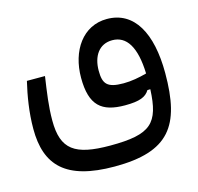

<svg xmlns="http://www.w3.org/2000/svg" viewBox="-86 -433 758 736"><g transform="rotate(-15 293.0 -65.0)"><path d="M282.2 211.9C498 211.9 561.5 125 561.5 -84C561.5 -243.2 506.8 -342.3 398.4 -342.3C303.2 -342.3 245.1 -257.3 245.1 -149.9C245.1 -39.6 288.6 -4.4 381.3 -4.4C439.5 -4.4 464.4 -15.1 478.5 -38.6L490.2 -39.1C487.3 27.8 476.6 69.8 447.3 95.2C417.5 121.1 367.7 129.9 286.6 129.9C146 129.9 96.2 95.2 96.2 -20C96.2 -77.1 104 -128.4 113.3 -192.4H41.5C28.3 -136.7 17.6 -73.2 17.6 -7.8C17.6 136.2 87.9 211.9 282.2 211.9ZM490.2 -101.6C460 -93.3 428.2 -87.4 397.5 -87.4C332 -87.4 317.4 -106.4 317.4 -158.7C317.4 -215.8 344.7 -258.3 397.5 -258.3C453.6 -258.3 486.8 -208.5 490.2 -101.6Z"/></g></svg>

Font: Cascadia Mono PL SemiLight
Style: Regular
Weight: 350
Monospace: yes
Designer: Aaron Bell
Foundry: Saja Typeworks
Version: Version 2404.023